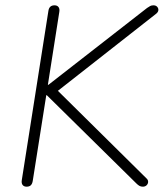

<svg xmlns="http://www.w3.org/2000/svg" viewBox="-20 -696 630 722"><path d="M62 -19 162 -655Q165 -676 185 -676Q195 -676 200 -669.5Q205 -663 203 -651L160 -377H162L533 -666Q540 -671 545 -673.5Q550 -676 557 -676Q566 -676 571 -670.5Q576 -665 575.5 -658Q575 -651 568 -645L178 -339L183 -369L530 -26Q537 -20 537 -12.5Q537 -5 531.5 0.5Q526 6 517 6Q510 6 504.5 3Q499 0 493 -6L156 -338H154L103 -15Q101 -4 95.5 1Q90 6 80 6Q70 6 65 -0.5Q60 -7 62 -19Z"/></svg>

Font: SN Pro Thin
Style: Italic
Weight: 200
Italic angle: -9°
Designer: Tobias Whetton
Foundry: Supernotes
Version: Version 1.003;Glyphs 3.3 (3324)